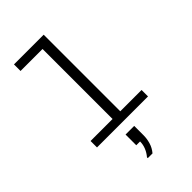

<svg xmlns="http://www.w3.org/2000/svg" viewBox="-290 -817 1179 1179"><g transform="rotate(-45 300.0 -227.0)"><path d="M81 0V-56H272V-664H81V-721H339V-56H524V0ZM255 267V260Q273 239 283.5 213.5Q294 188 294 161H261V68H336V150Q336 179 327 210Q318 241 296 267Z"/></g></svg>

Font: Chivo Mono Medium ExtraLight
Style: Regular
Weight: 250
Monospace: yes
Version: Version 1.008